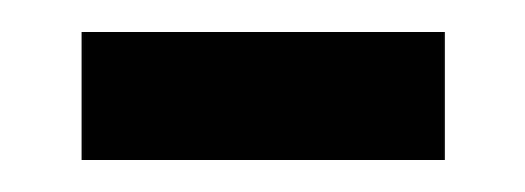

<svg xmlns="http://www.w3.org/2000/svg" viewBox="-20 -329 328 120"><path d="M31 -229V-309H258V-229Z"/></svg>

Font: Noto Sans Myanmar Condensed
Style: Regular
Weight: 400
Width: 3
Designer: Monotype Design Team
Foundry: Monotype Imaging Inc.
Version: Version 2.107; ttfautohint (v1.8.4.7-5d5b)